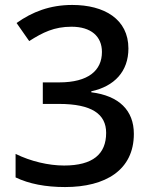

<svg xmlns="http://www.w3.org/2000/svg" viewBox="-20 -811 612 776"><path d="M243 -55C407 -55 521 -124 521 -270C521 -365 461 -424 349 -438V-442C442 -462 499 -522 499 -615C499 -734 401 -791 272 -791C182 -791 110 -763 47 -718L98 -645C153 -680 199 -703 269 -703C348 -703 392 -664 392 -601C392 -526 337 -478 219 -478H153V-391H218C351 -391 409 -350 409 -274C409 -188 355 -142 239 -142C176 -142 104 -159 43 -189V-94C97 -68 164 -55 243 -55Z"/></svg>

Font: Noto Sans Malayalam UI Medium
Style: Regular
Weight: 500
Designer: Jelle Bosma - Monotype Design Team
Foundry: Monotype Imaging Inc.
Version: Version 2.104